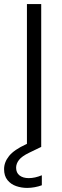

<svg xmlns="http://www.w3.org/2000/svg" viewBox="-50 -720 304 941"><path d="M82 0V-700H152V0ZM83 201Q55 201 29 192Q3 183 -13.5 162.5Q-30 142 -30 109Q-30 75 -5.5 44.5Q19 14 78 -13L133 -38L152 0L92 29Q57 46 43 64Q29 82 29 102Q29 127 46 140Q63 153 91 153Q121 153 155 139V188Q139 194 120 197.5Q101 201 83 201Z"/></svg>

Font: Host Grotesk Light
Style: Regular
Weight: 300
Designer: Doukan Karapınar
Foundry: Element Type
Version: Version 1.003